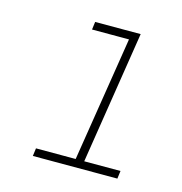

<svg xmlns="http://www.w3.org/2000/svg" viewBox="-71 -766 515 542"><g transform="rotate(15 186.0 -494.5)"><path d="M71 -289 74 -312H190L248 -677H140L143 -700H276L215 -312H321L318 -289Z"/></g></svg>

Font: MuseoModerno Thin Thin
Style: Italic
Weight: 250
Italic angle: -9°
Version: Version 1.003